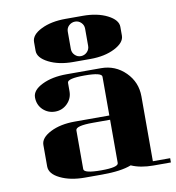

<svg xmlns="http://www.w3.org/2000/svg" viewBox="-79 -772 774 843"><g transform="rotate(-10 307.5 -350.5)"><path d="M77.1 -172.9Q77.1 -204.6 122.1 -227.5Q166.5 -250 231 -250H384.8V-422.9Q384.8 -441.9 308.1 -441.9Q231 -441.9 231 -422.9V-384.8Q231 -353 208.5 -330.6Q186 -308.1 153.8 -308.1Q122.1 -308.1 99.1 -330.1Q77.1 -352.1 77.1 -384.8Q77.1 -417 122.1 -439Q167 -460.9 231 -460.9H384.8Q448.7 -460.9 493.7 -416Q538.1 -371.6 538.1 -308.1V-19H615.2V0H538.1Q480 0 439 -18.1Q393.6 0 308.1 0H231Q167 0 122.1 -22Q77.1 -43.9 77.1 -77.1ZM115.2 -585.9V-625Q115.2 -657.2 160.2 -679.2Q204.6 -701.2 269 -701.2H346.2Q410.6 -701.2 455.1 -678.7Q500 -655.8 500 -625V-585.9Q500 -554.7 455.1 -531.7Q410.2 -508.8 346.2 -508.8H269Q205.1 -508.8 160.2 -531.7Q115.2 -554.7 115.2 -585.9ZM231 -38.1Q231 -19 308.1 -19Q384.8 -19 384.8 -38.1V-231H308.1Q231 -231 231 -210.9ZM269 -566.9Q269 -550.8 280.3 -539.6Q292 -527.8 308.1 -528.3Q323.7 -528.8 335 -540Q346.2 -551.3 346.2 -566.9V-644Q346.2 -659.7 335 -670.9Q323.7 -682.1 308.1 -682.1Q292.5 -682.1 280.3 -670.9Q269 -660.2 269 -644Z"/></g></svg>

Font: Hjet
Style: Regular
Weight: 400
Designer: T. Christopher White
Version: Version 1.2